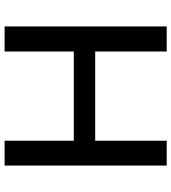

<svg xmlns="http://www.w3.org/2000/svg" viewBox="25 -770 745 835"><g transform="rotate(-90 397.5 -352.5)"><path d="M95 0V-705H203V-404H591V-705H700V0H591V-311H203V0Z"/></g></svg>

Font: Nunito Sans 9pt SemiBold
Style: Regular
Weight: 600
Version: Version 3.101;gftools[0.9.27]